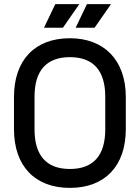

<svg xmlns="http://www.w3.org/2000/svg" viewBox="-20 -900 680 934"><path d="M249 -880 194 -765H286L366 -880ZM403 -880 348 -765H440L520 -880ZM48 -428V-272C48 -92 150 14 320 14C490 14 592 -92 592 -272V-428C592 -608 486 -714 320 -714C150 -714 48 -608 48 -428ZM148 -430C148 -554 204 -622 320 -622C436 -622 492 -554 492 -430V-270C492 -146 436 -78 320 -78C204 -78 148 -146 148 -270Z"/></svg>

Font: Space Text Medium
Style: Regular
Weight: 500
Designer: Florian Karsten (Space Text), Colophon Foundry (Space Mono)
Foundry: Florian Karsten
Version: Version 1.003;PS 001.003;hotconv 1.0.88;makeotf.lib2.5.64775